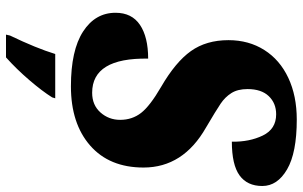

<svg xmlns="http://www.w3.org/2000/svg" viewBox="-200 -564 985 624"><g transform="rotate(90 292.0 -251.5)"><path d="M21 -135Q21 -188 60.5 -214.5Q100 -241 170 -241Q167 -59 281 -59Q321 -59 345 -86Q369 -113 369 -150Q369 -189 346.5 -218Q324 -247 262 -283Q181 -330 145.5 -380Q110 -430 110 -502Q110 -568 142 -618.5Q174 -669 232.5 -696.5Q291 -724 368 -724Q476 -724 530 -692.5Q584 -661 584 -612Q584 -563 549.5 -538Q515 -513 440 -513Q441 -570 420 -613.5Q399 -657 351 -657Q315 -657 292 -633Q269 -609 269 -564Q269 -532 282 -511.5Q295 -491 316.5 -476.5Q338 -462 394 -429Q524 -355 524 -226Q524 -115 452.5 -52.5Q381 10 260 10Q143 10 82 -29.5Q21 -69 21 -135ZM95 208Q136 123 155 61H299L296 71Q276 103 240 145Q204 187 166 221H92Z"/></g></svg>

Font: Noto Serif NarrowBlack
Style: Italic
Weight: 900
Width: 4
Italic angle: -12°
Designer: Monotype Design Team
Foundry: Monotype Imaging Inc.
Version: Version 1.001